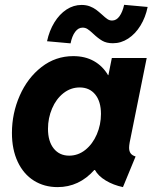

<svg xmlns="http://www.w3.org/2000/svg" viewBox="-20 -765 641 793"><path d="M29.3 -215.8Q29.3 -296.9 61.5 -370.1Q93.8 -443.4 151.6 -488.3Q209.5 -533.2 282.7 -533.2Q331.5 -533.2 367.9 -512.7Q404.3 -492.2 426.3 -454.6H427.7L441.9 -525.4H585.9L515.6 -176.8Q513.2 -163.1 513.2 -154.8Q513.2 -140.6 519.5 -131.8Q525.9 -123 540 -118.7L487.8 7.8Q448.2 -0.5 417 -19.3Q385.7 -38.1 372.1 -63H369.6Q306.6 7.8 217.8 7.8Q162.6 7.8 119.9 -19Q77.1 -45.9 53.2 -96.7Q29.3 -147.5 29.3 -215.8ZM397 -294.4Q397 -345.7 373.3 -374.8Q349.6 -403.8 309.1 -403.8Q272 -403.8 241.9 -380.1Q211.9 -356.4 195.1 -316.9Q178.2 -277.3 178.2 -232.9Q178.2 -181.2 201.9 -151.6Q225.6 -122.1 265.6 -122.1Q302.7 -122.1 332.8 -146.2Q362.8 -170.4 379.9 -210.2Q397 -250 397 -294.4ZM316.9 -744.6Q335.9 -744.6 351.1 -738.8Q366.2 -732.9 376.7 -725.1Q387.2 -717.3 401.4 -704.6Q415 -691.9 423.8 -686Q432.6 -680.2 442.9 -680.2Q460.9 -680.2 473.6 -698Q486.3 -715.8 492.7 -745.1L589.8 -736.3Q581.1 -693.4 560.1 -659.2Q539.1 -625 509.5 -605.7Q480 -586.4 446.3 -586.4Q419.9 -586.4 402.3 -596.7Q384.8 -606.9 365.2 -625.5Q351.1 -638.7 341.8 -644.8Q332.5 -650.9 321.3 -650.9Q303.2 -650.9 290.3 -633.3Q277.3 -615.7 271.5 -585.9L174.3 -594.7Q183.6 -638.2 204.6 -672.4Q225.6 -706.5 254.6 -725.6Q283.7 -744.6 316.9 -744.6Z"/></svg>

Font: Reddit Sans Fudge ExBold Italic
Style: Regular
Weight: 800
Italic angle: -11.25°
Designer: Stephen Hutchings
Version: Version 1.013